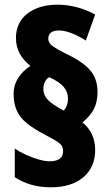

<svg xmlns="http://www.w3.org/2000/svg" viewBox="-20 -832 476 819"><path d="M38 -433Q38 -468 57 -498.5Q76 -529 110 -551Q48 -599 48 -670Q48 -736 97 -774Q146 -812 225 -812Q308 -812 386 -770L346 -659Q315 -679 285 -690.5Q255 -702 232 -702Q186 -702 186 -667Q186 -648 205.5 -634.5Q225 -621 259 -604Q332 -570 364 -533Q396 -496 396 -440Q396 -397 380.5 -367Q365 -337 332 -310Q386 -265 386 -192Q386 -119 335.5 -76Q285 -33 196 -33Q109 -33 43 -76V-198Q64 -184 91.5 -171.5Q119 -159 146 -151.5Q173 -144 191 -144Q249 -144 249 -186Q249 -200 244 -209Q239 -218 224 -228Q209 -238 178 -254Q126 -281 95.5 -305.5Q65 -330 51.5 -360.5Q38 -391 38 -433ZM165 -452Q165 -430 178.5 -412.5Q192 -395 226 -375L252 -360Q270 -381 270 -411Q270 -440 251.5 -461.5Q233 -483 190 -503Q165 -487 165 -452Z"/></svg>

Font: Noto Sans Tamil UI ExtraCondensed Black
Style: Regular
Weight: 900
Width: 2
Designer: Jelle Bosma - Monotype Design Team
Foundry: Monotype Imaging Inc.
Version: Version 2.004; ttfautohint (v1.8.4.7-5d5b)